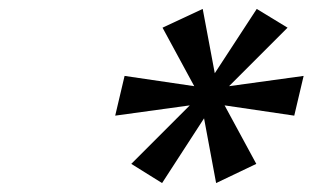

<svg xmlns="http://www.w3.org/2000/svg" viewBox="-20 -746 700 430"><path d="M639 -487 660 -576 493 -553 624 -684 555 -726 461 -582 434 -726 344 -684 415 -553 259 -576 238 -487 405 -510 274 -379 343 -336 437 -481 464 -336 554 -379 483 -510Z"/></svg>

Font: Perun Medium Italic
Style: Regular
Weight: 500
Italic angle: -12°
Foundry: Copyright (c) Stefan Peev, Context Ltd, 2016
Version: Version 1.026